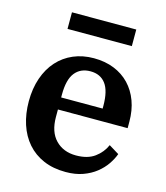

<svg xmlns="http://www.w3.org/2000/svg" viewBox="-109 -798 774 894"><g transform="rotate(15 278.0 -351.0)"><path d="M290 12Q230 12 183.5 -8Q137 -28 105 -64.5Q73 -101 56.5 -151.5Q40 -202 40 -262Q40 -324 57.5 -374.5Q75 -425 107 -460.5Q139 -496 183.5 -515Q228 -534 282 -534Q336 -534 379.5 -516.5Q423 -499 453.5 -467Q484 -435 500.5 -390.5Q517 -346 517 -291V-260H181V-224Q181 -152 218.5 -113.5Q256 -75 317 -75Q373 -75 407 -100Q441 -125 457 -162L506 -132Q497 -107 479.5 -81.5Q462 -56 435.5 -35Q409 -14 373 -1Q337 12 290 12ZM181 -318H381V-331Q381 -403 355.5 -437Q330 -471 282 -471Q234 -471 207.5 -437.5Q181 -404 181 -332ZM127 -714H437V-634H127Z"/></g></svg>

Font: IBM Plex Serif SemiBold
Style: Regular
Weight: 600
Designer: Mike Abbink, Paul van der Laan, Pieter van Rosmalen
Foundry: Bold Monday
Version: Version 2.5